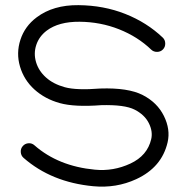

<svg xmlns="http://www.w3.org/2000/svg" viewBox="-20 -710 710 731"><path d="M555.7 -521Q504.4 -570.3 433.6 -598.4Q362.8 -626.5 283.2 -627.2Q203.6 -627.9 157.7 -593.3Q128.9 -571.3 118.2 -539.1Q107.4 -506.8 117.2 -473.6Q127 -440.4 154.8 -415.3Q182.6 -390.1 226.8 -377.9Q271 -365.7 361.8 -373Q468.3 -376.5 523.4 -348.1Q578.6 -319.8 604 -268.6Q629.4 -217.3 618.2 -168.5Q596.2 -72.8 498.5 -27.8Q422.4 7.3 335 -1Q175.8 -16.1 69.8 -108.9Q60.1 -117.2 59.1 -130.6Q58.1 -144 66.7 -153.8Q75.2 -163.6 88.4 -164.6Q101.6 -165.5 111.3 -156.7Q202.1 -77.1 341.3 -64Q411.6 -57.1 476.3 -87.2Q541 -117.2 555.7 -180.2Q562.5 -209.5 546.6 -241.2Q530.8 -272.9 492.7 -292.5Q454.6 -312 365.2 -309.6Q264.2 -301.8 207.8 -317.4Q151.4 -333 111.3 -369.1Q71.3 -405.3 56.2 -456.5Q41 -507.8 57.9 -559.1Q74.7 -610.4 119.6 -644Q182.6 -691.4 278.8 -690.4Q375 -689.5 457 -657Q539.1 -624.5 599.6 -566.9Q608.9 -558.1 609.1 -544.7Q609.4 -531.2 600.6 -522Q591.8 -512.7 578.4 -512.5Q564.9 -512.2 555.7 -521Z"/></svg>

Font: Chilanka
Style: Regular
Weight: 400
Designer: Santhosh Thottingal <santhosh.thottingal@gmail.com>
Foundry: Swathanthra Malayalam Computing(SMC)
Version: Version 1.3; 20181103